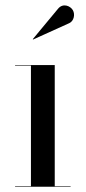

<svg xmlns="http://www.w3.org/2000/svg" viewBox="-20 -706 324 726"><path d="M242 -618.5C259 -626 265 -651 255.5 -667.5C246 -684 218 -695.5 199.5 -673L104 -558L105 -556.5ZM37 -2V0H247V-2H187V-460H37V-458H97V-2Z"/></svg>

Font: Bodoni* 96pt
Style: Regular
Weight: 400
Version: Version 2.3